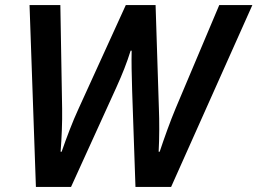

<svg xmlns="http://www.w3.org/2000/svg" viewBox="-20 -734 1011 754"><path d="M121 0H259L437 -391C461 -444 478 -487 493 -535H497C496 -488 497 -447 499 -376L512 0H652L971 -714H841L670 -309C649 -259 625 -192 607 -138H603C606 -190 606 -262 604 -307L591 -714H474L288 -306C266 -259 240 -190 222 -138H218C222 -190 225 -255 224 -307L217 -714H96Z"/></svg>

Font: Noto Sans SemiBold
Style: Italic
Weight: 600
Italic angle: -12°
Designer: Monotype Design Team
Foundry: Monotype Imaging Inc.
Version: Version 2.013